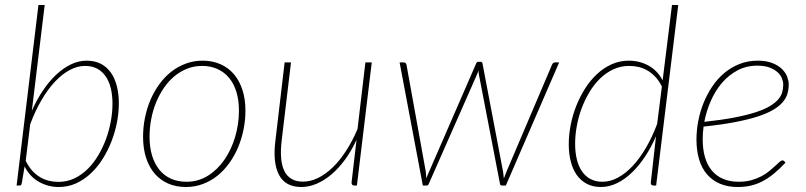

<svg xmlns="http://www.w3.org/2000/svg" viewBox="-20 -743 3230 769"><path d="M83 -99Q94.5 -75.5 109 -59.5Q123.5 -43.5 140.5 -33.5Q157.5 -23.5 176 -19Q194.5 -14.5 214 -14.5Q248 -14.5 277.2 -28.2Q306.5 -42 330.8 -65.8Q355 -89.5 373.5 -120.8Q392 -152 404.8 -186.8Q417.5 -221.5 424 -257.8Q430.5 -294 430.5 -327.5Q430.5 -362.5 423.5 -390.5Q416.5 -418.5 402.5 -438.2Q388.5 -458 368.2 -468.5Q348 -479 321 -479Q290 -479 259.2 -462.5Q228.5 -446 200 -415.8Q171.5 -385.5 146.2 -342.2Q121 -299 101 -245.5ZM107.5 -299Q127 -343.5 152 -380.5Q177 -417.5 205.2 -444Q233.5 -470.5 264.2 -485.2Q295 -500 327 -500Q359.5 -500 383.8 -487.5Q408 -475 424 -452.2Q440 -429.5 448 -398Q456 -366.5 456 -329Q456 -292 448.5 -253Q441 -214 426.5 -176.8Q412 -139.5 391 -106.2Q370 -73 343.2 -48Q316.5 -23 284.5 -8.5Q252.5 6 215.5 6Q173 6 136.2 -14.5Q99.5 -35 78.5 -76.5L67.5 -10.5Q66.5 -5.5 65 -2.8Q63.5 0 58 0H46.5L134 -723H159Z M727 -15Q774 -15 812.8 -39.2Q851.5 -63.5 879 -103.5Q906.5 -143.5 921.8 -194.8Q937 -246 937 -300Q937 -342 926.8 -375.2Q916.5 -408.5 897.2 -431.5Q878 -454.5 850.5 -466.8Q823 -479 789 -479Q757.5 -479 729.8 -468Q702 -457 678.8 -437.8Q655.5 -418.5 637 -391.8Q618.5 -365 605.5 -333.5Q592.5 -302 585.8 -266.8Q579 -231.5 579 -195Q579 -153 589.2 -119.5Q599.5 -86 618.5 -62.8Q637.5 -39.5 665 -27.2Q692.5 -15 727 -15ZM724.5 6Q685 6 653.2 -8Q621.5 -22 599.2 -48Q577 -74 565 -111.2Q553 -148.5 553 -195Q553 -234 560.8 -272Q568.5 -310 583 -343.8Q597.5 -377.5 618.5 -406.2Q639.5 -435 666 -455.8Q692.5 -476.5 724 -488.2Q755.5 -500 791.5 -500Q831 -500 862.8 -486Q894.5 -472 916.8 -446Q939 -420 951 -383Q963 -346 963 -300Q963 -261 955.2 -223.2Q947.5 -185.5 933 -151.5Q918.5 -117.5 897.5 -88.5Q876.5 -59.5 850 -38.5Q823.5 -17.5 791.8 -5.8Q760 6 724.5 6Z M1469 -493 1409.5 0H1399Q1393 0 1390.5 -3.5Q1388 -7 1388 -11.5L1408 -183Q1388 -139.5 1362.5 -104.5Q1337 -69.5 1308.2 -45Q1279.5 -20.5 1248.5 -7.2Q1217.5 6 1187 6Q1123 6 1097.5 -42.5Q1072 -91 1083 -179L1120 -493H1145.5L1108 -179Q1103.5 -140 1106 -109.8Q1108.5 -79.5 1118.8 -58.5Q1129 -37.5 1147.5 -26.5Q1166 -15.5 1193.5 -15.5Q1223.5 -15.5 1253.8 -30.2Q1284 -45 1312.5 -72.5Q1341 -100 1366.2 -139Q1391.5 -178 1412 -226.5L1443.5 -493Z M2219.5 -493 2006 0H1989.5Q1983.5 0 1982.5 -7L1898.5 -442.5Q1897.5 -447.5 1897 -452Q1896.5 -456.5 1896.5 -461.5Q1895 -456.5 1893.5 -452Q1892 -447.5 1889.5 -442.5L1697.5 -7Q1695 0 1689.5 0H1673.5L1580.5 -493H1597Q1605.5 -493 1608 -484L1685 -57.5Q1686 -50 1686.5 -42.8Q1687 -35.5 1687.5 -28.5Q1690 -35.5 1693 -42.8Q1696 -50 1699.5 -57.5L1887 -488.5Q1889.5 -495.5 1896.5 -495.5H1905Q1911.5 -495.5 1912.5 -488.5L1994.5 -57.5Q1995.5 -50 1996.5 -42.8Q1997.5 -35.5 1998 -28Q2000.5 -35 2003.5 -42Q2006.5 -49 2009.5 -57.5L2191 -484Q2192.5 -488 2195.8 -490.5Q2199 -493 2203 -493Z M2631 -396.5Q2619.5 -419.5 2604.8 -435.2Q2590 -451 2573 -460.8Q2556 -470.5 2537.5 -474.8Q2519 -479 2500 -479Q2466 -479 2436.5 -465.2Q2407 -451.5 2383 -428Q2359 -404.5 2340.5 -373.5Q2322 -342.5 2309.2 -308Q2296.5 -273.5 2290 -237.2Q2283.5 -201 2283.5 -167.5Q2283.5 -132 2290.5 -104Q2297.5 -76 2311.5 -56Q2325.5 -36 2345.8 -25.5Q2366 -15 2393 -15Q2423.5 -15 2454.2 -31.2Q2485 -47.5 2513.5 -77.8Q2542 -108 2567 -150.8Q2592 -193.5 2612 -246.5ZM2696.5 -723 2608 0H2597Q2590.5 0 2588.5 -3.8Q2586.5 -7.5 2586.5 -11.5L2607.5 -197.5Q2588 -152.5 2563 -115Q2538 -77.5 2509.5 -50.5Q2481 -23.5 2450 -8.8Q2419 6 2387 6Q2354.5 6 2330.2 -6.8Q2306 -19.5 2290 -42.2Q2274 -65 2266 -96.5Q2258 -128 2258 -165.5Q2258 -202.5 2265.5 -241.5Q2273 -280.5 2287.5 -317.5Q2302 -354.5 2323 -387.8Q2344 -421 2370.8 -446Q2397.5 -471 2429.5 -485.5Q2461.5 -500 2498.5 -500Q2540.5 -500 2576.5 -480.8Q2612.5 -461.5 2634 -421.5L2671.5 -723Z M3013.5 -480Q2969 -480 2933.5 -461Q2898 -442 2871.2 -410.5Q2844.5 -379 2826.8 -338.5Q2809 -298 2801 -255Q2870.5 -262.5 2921 -272.2Q2971.5 -282 3006.8 -293.5Q3042 -305 3063.5 -318Q3085 -331 3097 -345Q3109 -359 3113 -374Q3117 -389 3117 -404.5Q3117 -416 3111.8 -429.2Q3106.5 -442.5 3094.2 -453.8Q3082 -465 3062.2 -472.5Q3042.5 -480 3013.5 -480ZM3126 -91.5Q3102 -66 3079.5 -47.5Q3057 -29 3034 -17Q3011 -5 2986.8 0.5Q2962.5 6 2935 6Q2894.5 6 2863.5 -7.2Q2832.5 -20.5 2811.5 -45Q2790.5 -69.5 2780 -104.8Q2769.5 -140 2769.5 -184Q2769.5 -221 2776.8 -258.8Q2784 -296.5 2798.2 -331.5Q2812.5 -366.5 2833.2 -397.2Q2854 -428 2881.2 -450.8Q2908.5 -473.5 2942 -486.8Q2975.5 -500 3014.5 -500Q3050 -500 3074 -490.2Q3098 -480.5 3112.5 -466Q3127 -451.5 3133 -435Q3139 -418.5 3139 -405.5Q3139 -385.5 3133.8 -367.5Q3128.5 -349.5 3114.5 -333.2Q3100.5 -317 3076.2 -302.8Q3052 -288.5 3014.2 -276.2Q2976.5 -264 2923.2 -253.8Q2870 -243.5 2798 -236Q2796 -223 2795.2 -210.2Q2794.5 -197.5 2794.5 -184.5Q2794.5 -145 2803.5 -113.8Q2812.5 -82.5 2830.5 -60.5Q2848.5 -38.5 2875.8 -26.8Q2903 -15 2939 -15Q2966.5 -15 2989 -21.2Q3011.5 -27.5 3029.5 -37Q3047.5 -46.5 3061 -57.8Q3074.5 -69 3084.8 -78.5Q3095 -88 3102 -94.2Q3109 -100.5 3114 -100.5Q3118 -100.5 3121 -97.5Z"/></svg>

Font: Lato ExtraLight
Style: Italic
Weight: 275
Italic angle: -7°
Designer: Lukasz Dziedzic with Adam Twardoch and Botio Nikoltchev
Foundry: tyPoland Lukasz Dziedzic
Version: Version 2.015; 2015-08-06; http://www.latofonts.com/